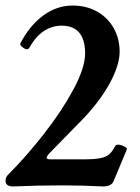

<svg xmlns="http://www.w3.org/2000/svg" viewBox="-21 -671 507 695"><path d="M-1 -16.6Q-1 -27.3 5.4 -35.2L8.8 -39.1Q73.2 -103.5 137.7 -185.8Q202.1 -268.1 244.6 -346.9Q287.1 -425.8 287.1 -478Q287.1 -511.2 277.6 -533.4Q268.1 -555.7 249.3 -566.9Q230.5 -578.1 203.1 -578.1Q129.9 -578.1 85 -498Q82 -492.7 76.2 -492.7Q70.3 -492.7 62 -499Q55.2 -503.9 53.2 -507.6Q51.3 -511.2 53.2 -515.1Q86.9 -579.1 135.7 -615Q184.6 -650.9 242.2 -650.9Q292 -650.9 330.8 -628.9Q369.6 -606.9 390.9 -568.6Q412.1 -530.3 412.1 -482.9Q412.1 -453.6 397.7 -415.5Q383.3 -377.4 356 -335.7Q328.6 -293.9 291.5 -253.4L277.8 -238.8L159.7 -118.2Q147.9 -106.4 147.9 -99.6Q147.9 -96.2 152.1 -95.2Q156.2 -94.2 165 -94.2H280.8Q320.8 -94.2 341.8 -98.4Q362.8 -102.5 374 -112.3Q385.3 -122.1 396 -142.1Q401.4 -151.9 421.9 -144Q431.6 -140.1 435.5 -136.7Q439.5 -133.3 438 -129.9L390.1 -15.1Q382.3 3.9 351.1 3.9Q279.8 0 201.7 0Q118.7 0 24.9 3.9Q12.2 3.9 5.6 -1.5Q-1 -6.8 -1 -16.6Z"/></svg>

Font: Junicode Two Beta VF
Style: Regular
Weight: 400
Designer: Peter S. Baker
Foundry: Briery Creek Software
Version: Version 1.031 beta; ttfautohint (v1.8.1.43-b0c9)